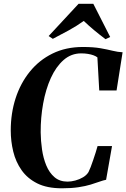

<svg xmlns="http://www.w3.org/2000/svg" viewBox="-20 -1006 682 1036"><path d="M314 10Q234 10 181 -16.5Q128 -43 96.5 -87.8Q65 -132.5 51.5 -188.2Q38 -244 38 -302Q38 -394.5 64.2 -475.8Q90.5 -557 140.8 -619.2Q191 -681.5 263.2 -717Q335.5 -752.5 427 -752.5Q483.5 -752.5 521.8 -745.8Q560 -739 588.2 -732Q616.5 -725 641.5 -724L609 -518H515.5L505.5 -696.5Q497 -703 484 -707.8Q471 -712.5 454.5 -715.2Q438 -718 418 -718Q364 -718 323 -682Q282 -646 254.2 -584.8Q226.5 -523.5 212.8 -447.2Q199 -371 199.5 -291.5Q200 -246 206.8 -199.2Q213.5 -152.5 229.8 -113.2Q246 -74 274 -50Q302 -26 344.5 -26Q364 -26 386.5 -32Q409 -38 428.2 -49.5Q447.5 -61 457.5 -77.5Q462.5 -87 469.2 -104.5Q476 -122 483 -143Q490 -164 496.5 -184Q503 -204 506.5 -218H584.5L552.5 -36Q537 -33 517 -25.8Q497 -18.5 469.2 -10Q441.5 -1.5 403.5 4.2Q365.5 10 314 10ZM242.5 -811.5 404 -985.5H483.5L574.5 -806.5L549.5 -794.5Q518 -818 488 -843Q458 -868 432 -893Q395 -866.5 351.5 -842.5Q308 -818.5 265 -796.5Z"/></svg>

Font: Merriweather 120pt
Style: Bold Italic
Weight: 700
Italic angle: -7.8°
Version: Version 2.101